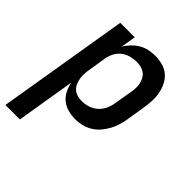

<svg xmlns="http://www.w3.org/2000/svg" viewBox="-211 -663 1013 1013"><g transform="rotate(45 295.5 -156.5)"><path d="M-9 215 113 -520H221L207 -436Q219 -457 236.5 -475Q254 -493 275 -505.5Q296 -518 319.5 -523Q343 -528 366 -528Q395 -528 422.5 -520.5Q450 -513 470 -495.5Q490 -478 502 -453.5Q514 -429 519 -402Q524 -375 522.5 -346Q521 -317 516 -288L500 -188Q496 -164 489 -140Q482 -116 469.5 -93.5Q457 -71 440 -51Q423 -31 400.5 -17.5Q378 -4 353.5 2Q329 8 305 8Q277 8 250.5 1Q224 -6 203.5 -22.5Q183 -39 171 -62.5Q159 -86 153 -113L99 215ZM261 -84Q284 -84 308 -91.5Q332 -99 351 -116Q370 -133 380.5 -156.5Q391 -180 394 -203L411 -303Q414 -319 414.5 -335.5Q415 -352 411.5 -367.5Q408 -383 400.5 -396.5Q393 -410 381 -419Q369 -428 353.5 -432Q338 -436 321 -436Q299 -436 276 -430Q253 -424 234 -409.5Q215 -395 204 -373.5Q193 -352 189 -329L173 -229Q170 -212 169 -195Q168 -178 171 -161.5Q174 -145 180.5 -130Q187 -115 198.5 -104.5Q210 -94 226.5 -89Q243 -84 261 -84Z"/></g></svg>

Font: Iosevka Semibold Extended
Style: Italic
Weight: 600
Width: 7
Italic angle: -9°
Monospace: yes
Designer: Belleve Invis
Foundry: Belleve Invis
Version: Version 32.5.0; ttfautohint (v1.8.4)